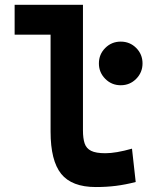

<svg xmlns="http://www.w3.org/2000/svg" viewBox="-20 -752 626 782"><path d="M370.1 9.8Q272.5 9.8 229.2 -43.9Q186 -97.7 186 -215.8V-732.4H317.9V-220.7Q317.9 -188.5 324.7 -168Q331.5 -147.5 351.1 -137.7Q370.6 -127.9 409.2 -127.9Q452.1 -127.9 517.6 -146.5L532.7 -10.7Q491.2 0 452.6 4.9Q414.1 9.8 370.1 9.8ZM39.6 -610.8V-732.4H194.8V-610.8ZM471.7 -404.8Q434.6 -404.8 408.7 -430.9Q382.8 -457 382.8 -493.6Q382.8 -530.8 408.7 -556.6Q434.6 -582.5 471.7 -582.5Q508.9 -582.5 534.7 -556.7Q560.5 -530.9 560.5 -493.7Q560.5 -457 534.7 -430.9Q508.9 -404.8 471.7 -404.8Z"/></svg>

Font: Cascadia Code PL
Style: Regular
Weight: 400
Monospace: yes
Designer: Aaron Bell
Foundry: Saja Typeworks
Version: Version 2102.003